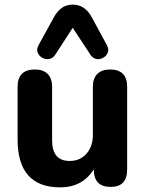

<svg xmlns="http://www.w3.org/2000/svg" viewBox="-20 -799 629 829"><path d="M441 -605Q451 -587 445.5 -572.5Q440 -558 426.5 -550Q413 -542 397.5 -544Q382 -546 371 -562L294 -679L218 -562Q207 -546 191 -544Q175 -542 161.5 -550Q148 -558 142.5 -572.5Q137 -587 147 -605L213 -725Q227 -751 247 -765Q267 -779 294 -779Q321 -779 341.5 -765Q362 -751 376 -725ZM240 10Q56 10 56 -197V-424Q56 -499 131 -499Q166 -499 185.5 -480Q205 -461 205 -424V-193Q205 -104 281 -104Q325 -104 353 -135Q381 -166 381 -217V-424Q381 -461 400.5 -480Q420 -499 455 -499Q529 -499 529 -424V-67Q529 8 458 8Q385 8 385 -67V-68Q336 10 240 10Z"/></svg>

Font: Chiron GoRound TC
Style: Bold
Weight: 700
Designer: Ryoko NISHIZUKA 西塚涼子 (kana, bopomofo & ideographs); Paul D. Hunt (Latin, Greek & Cyrillic); Sandoll Communications 산돌커뮤니
Foundry: Adobe
Version: Version 1.000;hotconv 1.1.1;makeotfexe 2.6.0